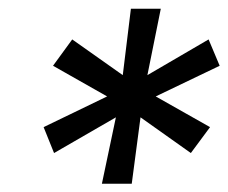

<svg xmlns="http://www.w3.org/2000/svg" viewBox="-20 -748 534 449"><path d="M218.3 -318.4 251 -473.6 106.4 -390.1 82 -450.7 230.5 -522.5 104 -594.2 148.9 -655.8 267.1 -572.3 286.1 -727.5H356L324.7 -572.3L467.8 -655.8L493.7 -594.2L344.2 -522.5L471.2 -450.7L426.3 -390.1L308.6 -473.6L288.1 -318.4Z"/></svg>

Font: Inter 20pt
Style: Italic
Weight: 400
Italic angle: -9.3988°
Version: Version 4.001;git-66647c0bb